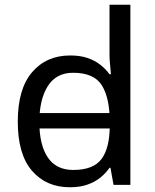

<svg xmlns="http://www.w3.org/2000/svg" viewBox="-20 -780 655 810"><path d="M104 -238V-303H480V-238ZM275 10Q175 10 115 -59.5Q55 -129 55 -267Q55 -405 115.5 -475.5Q176 -546 276 -546Q318 -546 349 -535.5Q380 -525 403 -507Q426 -489 442 -467H448Q447 -480 444.5 -505.5Q442 -531 442 -546V-760H530V0H459L446 -72H442Q426 -49 403 -30.5Q380 -12 348.5 -1Q317 10 275 10ZM289 -63Q374 -63 408.5 -109.5Q443 -156 443 -250V-266Q443 -366 410 -419.5Q377 -473 288 -473Q217 -473 181.5 -416.5Q146 -360 146 -265Q146 -169 181.5 -116Q217 -63 289 -63Z"/></svg>

Font: usinhala05
Style: Book
Weight: 400
Designer: Jelle Bosma - Monotype Design Team
Foundry: Monotype Imaging Inc.
Version: Version 2.003